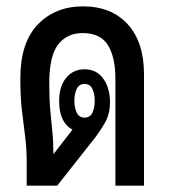

<svg xmlns="http://www.w3.org/2000/svg" viewBox="-20 -584 538 604"><path d="M64 0V-71Q64 -117 59 -155Q54 -193 49 -236Q44 -279 44 -338Q44 -450 99 -507Q154 -564 241 -564Q330 -564 381.5 -508Q433 -452 433 -350V0H343V-337Q343 -404 319.5 -442Q296 -480 240 -480Q191 -480 163 -444Q135 -408 135 -322Q135 -274 138 -239Q141 -204 144.5 -171.5Q148 -139 148 -99L208 -176Q166 -199 166 -266Q166 -312 188 -339Q210 -366 246 -366Q284 -366 305 -336.5Q326 -307 326 -262Q326 -227 311.5 -200.5Q297 -174 276 -147L160 0ZM246 -214Q263 -214 270.5 -229Q278 -244 278 -267Q278 -289 270.5 -304.5Q263 -320 246 -320Q229 -320 221.5 -304.5Q214 -289 214 -267Q214 -245 221.5 -229.5Q229 -214 246 -214Z"/></svg>

Font: Noto Sans Thai Looped ExtraCondensed Medium
Style: Regular
Weight: 500
Width: 2
Designer: Sasikarn Vongin, Ben Mitchell
Foundry: The Fontpad Ltd
Version: Version 1.001; ttfautohint (v1.8.4.7-5d5b)